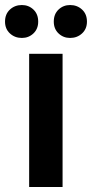

<svg xmlns="http://www.w3.org/2000/svg" viewBox="-59 -744 366 764"><path d="M57 0V-530H190V0ZM220 -593Q193 -593 174 -611Q155 -629 155 -658Q155 -688 174 -706Q193 -724 220 -724Q248 -724 267.5 -706Q287 -688 287 -658Q287 -629 267.5 -611Q248 -593 220 -593ZM28 -593Q0 -593 -19.5 -611Q-39 -629 -39 -658Q-39 -688 -19.5 -706Q0 -724 28 -724Q55 -724 74 -706Q93 -688 93 -658Q93 -629 74 -611Q55 -593 28 -593Z"/></svg>

Font: Radio Canada Big SemiBold
Style: Regular
Weight: 600
Designer: Étienne Aubert Bonn
Foundry: Coppers and Brasses
Version: Version 1.001